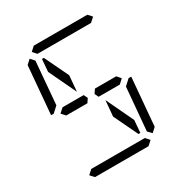

<svg xmlns="http://www.w3.org/2000/svg" viewBox="-223 -1164 1261 1329"><g transform="rotate(-30 408.0 -500.0)"><path d="M204 -969 238 -1000H666L694 -969L660 -938H658H477H415H234H232ZM204 -469H191L163 -500L197 -531H210H334H358H366L381 -500L360 -469H352H328ZM348 -700 337 -574 233 -793 241 -892H256ZM468 -300 479 -426 583 -207 575 -108H560ZM612 -31 578 0H150L122 -31L156 -62H158H339H401H582H584ZM649 -436 694 -477H715L682 -95L648 -64L619 -94ZM122 -523H101L134 -905L168 -936L196 -905L195 -892L167 -564L133 -533ZM612 -531H626L653 -500L619 -469H606H482H458H450L435 -500L456 -531H464H488Z"/></g></svg>

Font: DSEG14 Classic Mini
Style: Light Italic
Weight: 300
Italic angle: -5°
Designer: Keshikan(Twitter:@keshinomi_88pro)
Version: Version 0.46